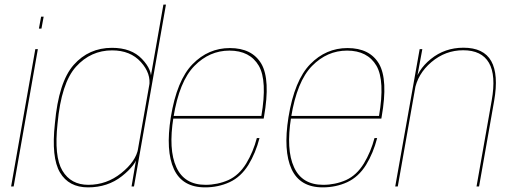

<svg xmlns="http://www.w3.org/2000/svg" viewBox="-20 -805 2216 829"><path d="M28 0H39L143.5 -593H132.5ZM157.5 -733 148 -681.5H159L168.5 -733Z M548 0H558.5L696.5 -785H685.5L565 -100ZM360 4Q445 4 506.2 -44.2Q567.5 -92.5 575.5 -135.5L576.5 -163Q566.5 -108 503.5 -57.5Q440.5 -7 361.5 -7Q286 -7 249.5 -68Q213 -129 228.5 -271.5Q244.5 -446.5 308.2 -517Q372 -587.5 464 -587.5Q543 -587.5 588.2 -537.2Q633.5 -487 624 -432L631 -459Q639 -502 593.2 -550.2Q547.5 -598.5 463.5 -598.5Q363.5 -598.5 298.2 -524.8Q233 -451 217 -271.5Q201 -124.5 239 -60.2Q277 4 360 4Z M865.5 4 867.5 -7Q776 -7 741.5 -83Q706.5 -158.5 729 -299Q754 -454 819.5 -520.5Q884.5 -586.5 970.5 -586.5Q1059 -586.5 1097.5 -521Q1134.5 -456.5 1108.5 -304.5H725L723 -293H1118.5Q1119.5 -298 1120 -301.5Q1148 -461 1108.5 -529.5Q1068.5 -597.5 972.5 -597.5Q879.5 -597.5 811.5 -528Q743.5 -458.5 717.5 -299Q694.5 -153.5 731 -74.5Q767.5 4 865.5 4ZM867.5 -7 865.5 4Q922.5 4 971.5 -18.5Q1020 -41 1052.5 -93Q1084 -144.5 1100.5 -209H1089Q1073.5 -149.5 1043 -99Q1012 -48.5 966 -27.5Q919 -7 867.5 -7Z M1373.5 4 1375.5 -7Q1284 -7 1249.5 -83Q1214.5 -158.5 1237 -299Q1262 -454 1327.5 -520.5Q1392.5 -586.5 1478.5 -586.5Q1567 -586.5 1605.5 -521Q1642.5 -456.5 1616.5 -304.5H1233L1231 -293H1626.5Q1627.5 -298 1628 -301.5Q1656 -461 1616.5 -529.5Q1576.5 -597.5 1480.5 -597.5Q1387.5 -597.5 1319.5 -528Q1251.5 -458.5 1225.5 -299Q1202.5 -153.5 1239 -74.5Q1275.5 4 1373.5 4ZM1375.5 -7 1373.5 4Q1430.5 4 1479.5 -18.5Q1528 -41 1560.5 -93Q1592 -144.5 1608.5 -209H1597Q1581.5 -149.5 1551 -99Q1520 -48.5 1474 -27.5Q1427 -7 1375.5 -7Z M1686.5 0H1697.5L1779.5 -463.5L1803.5 -593H1792ZM2037.5 0H2048.5L2113.5 -369Q2133.5 -483.5 2101 -541.2Q2068.5 -599 1981 -599Q1900.5 -599 1840.2 -550.2Q1780 -501.5 1768.5 -436.5L1770 -413.5Q1782.5 -486 1842.8 -537Q1903 -588 1980 -588Q2059.5 -588 2091 -534Q2122.5 -480 2103 -371Z"/></svg>

Font: Anybody Thin
Style: Italic
Weight: 100
Italic angle: -10°
Designer: Tyler Finck
Foundry: Etcetera Type Company
Version: Version 1.114;gftools[0.9.25]